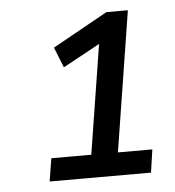

<svg xmlns="http://www.w3.org/2000/svg" viewBox="-40 -743 470 517"><g transform="rotate(-5 195.0 -484.5)"><path d="M74 -264 84 -326H192L242 -641H275L139 -567L117 -622L266 -705H324L264 -326H357L348 -264Z"/></g></svg>

Font: Nunito Sans 10pt SemiCondensed Medium
Style: Italic
Weight: 500
Width: 4
Italic angle: -9°
Designer: Vernon Adams
Foundry: Vernon Adams
Version: Version 3.101;gftools[0.9.27]